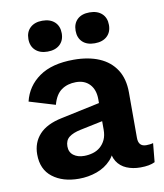

<svg xmlns="http://www.w3.org/2000/svg" viewBox="-81 -769 720 845"><g transform="rotate(-10 279.0 -346.5)"><path d="M348 -320Q348 -362 325.5 -386.5Q303 -411 264 -411Q226 -411 199 -392Q172 -373 160 -328L44 -363Q60 -430 117 -470Q174 -510 271 -510Q337 -510 385 -489.5Q433 -469 459.5 -428Q486 -387 486 -326V-123Q486 -84 521 -84Q529 -84 537.5 -85Q546 -86 552 -88L544 -4Q532 2 516 5Q500 8 479 8Q445 8 417.5 -3.5Q390 -15 374.5 -39.5Q359 -64 359 -102V-110L378 -114Q374 -73 348 -45Q322 -17 284 -3.5Q246 10 204 10Q132 10 86.5 -25Q41 -60 41 -127Q41 -180 74 -216Q107 -252 175 -266L363 -306V-225L248 -201Q214 -194 196 -180Q178 -166 178 -139Q178 -113 196.5 -99Q215 -85 244 -85Q264 -85 283 -90.5Q302 -96 316.5 -108.5Q331 -121 339.5 -139.5Q348 -158 348 -184ZM165 -703Q200 -703 220 -684.5Q240 -666 240 -634Q240 -602 220 -583.5Q200 -565 165 -565Q131 -565 111 -583.5Q91 -602 91 -634Q91 -666 111 -684.5Q131 -703 165 -703ZM376 -703Q411 -703 431 -684.5Q451 -666 451 -634Q451 -602 431 -583.5Q411 -565 376 -565Q341 -565 321.5 -583.5Q302 -602 302 -634Q302 -666 321.5 -684.5Q341 -703 376 -703Z"/></g></svg>

Font: Kantumruy Pro SemiBold
Style: Regular
Weight: 600
Version: Version 1.002